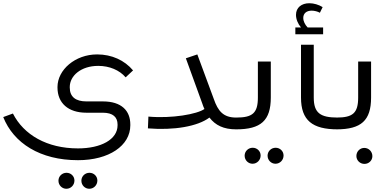

<svg xmlns="http://www.w3.org/2000/svg" viewBox="-20 -801 2398 1189"><path d="M463 191C655 191 787 101 787 -25V-30C787 -115 733 -173 617 -173H515C449 -173 412 -201 412 -259V-262C412 -332 482 -393 588 -393H589C657 -393 720 -367 758 -322L804 -365C751 -428 672 -464 582 -464H581C446 -464 336 -369 336 -262V-259C336 -163 402 -103 515 -103H617C680 -103 708 -75 708 -30V-25C708 63 605 118 463 118C271 118 127 34 60 -98L0 -76C64 85 228 191 463 191ZM391 368C419 368 441 345 441 317C441 290 419 269 392 269C364 269 342 291 342 318C342 346 364 368 391 368ZM533 368C561 368 583 345 583 317C583 290 561 269 534 269C506 269 484 291 484 318C484 346 506 368 533 368Z M1304 -188 1202 -464 1131 -440 1233 -159C1237 -147 1241 -136 1246 -126C1201 -94 1044 -66 899 -79L896 -6C1058 7 1204 -18 1277 -73C1314 -25 1365 0 1442 0V-73C1363 -73 1330 -113 1304 -188Z M1442 0H1443C1595 0 1657 -54 1657 -197V-420H1577V-197C1577 -100 1543 -73 1443 -73H1442C1433 -73 1426 -67 1426 -58V-16C1426 -7 1433 0 1442 0ZM1544 213C1572 213 1594 190 1594 162C1594 135 1572 114 1545 114C1517 114 1495 136 1495 163C1495 191 1517 213 1544 213ZM1686 213C1714 213 1736 190 1736 162C1736 135 1714 114 1687 114C1659 114 1637 136 1637 163C1637 191 1659 213 1686 213Z M1981 -631H1885C1869 -648 1858 -669 1858 -690C1858 -718 1878 -735 1910 -735C1927 -735 1947 -730 1961 -722L1978 -757C1954 -772 1923 -781 1896 -781C1847 -781 1813 -754 1813 -709C1813 -682 1825 -653 1844 -631H1809V-589H1981ZM2072 -73H2071C1964 -73 1923 -101 1923 -197V-524H1844V-197C1844 -55 1915 0 2071 0H2072C2083 0 2087 -5 2087 -16V-58C2087 -69 2083 -73 2072 -73Z M2063 0H2064C2216 0 2278 -54 2278 -197V-420H2198V-197C2198 -100 2164 -73 2064 -73H2063C2054 -73 2047 -67 2047 -58V-16C2047 -7 2054 0 2063 0ZM2236 115C2209 115 2187 137 2187 165C2187 192 2209 214 2237 214C2264 214 2286 193 2286 166C2286 138 2264 115 2236 115Z"/></svg>

Font: Juman Normal
Style: Regular
Weight: 300
Designer: Bandar Raffah (Arabic) Julieta Ulanovsky (Latin)
Foundry: Caramella
Version: Version 5.022;PS 005.022;hotconv 1.0.88;makeotf.lib2.5.64775